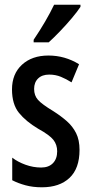

<svg xmlns="http://www.w3.org/2000/svg" viewBox="-20 -786 388 816"><path d="M318 -149Q318 -70 275.5 -30Q233 10 158 10Q120 10 88.5 1.5Q57 -7 32 -20V-116Q55 -98 88 -86Q121 -74 155 -74Q187 -74 205 -92.5Q223 -111 223 -143Q223 -171 207 -191.5Q191 -212 142 -239Q90 -270 60.5 -306.5Q31 -343 31 -406Q31 -472 73.5 -511Q116 -550 186 -550Q256 -550 316 -513L284 -436Q262 -450 239 -459.5Q216 -469 189 -469Q159 -469 142 -452.5Q125 -436 125 -408Q125 -380 141.5 -361.5Q158 -343 206 -314Q239 -293 264 -271Q289 -249 303.5 -220Q318 -191 318 -149ZM322 -757Q309 -737 285 -708.5Q261 -680 234.5 -652.5Q208 -625 187 -606H123V-617Q177 -697 210 -766H322Z"/></svg>

Font: Noto Sans Gurmukhi ExtraCondensed Medium
Style: Regular
Weight: 500
Width: 2
Designer: Jelle Bosma - Monotype Design Team
Foundry: Monotype Imaging Inc.
Version: Version 2.004; ttfautohint (v1.8.4.7-5d5b)